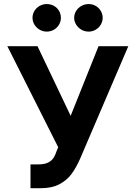

<svg xmlns="http://www.w3.org/2000/svg" viewBox="-20 -940 684 969"><path d="M133.9 -110.4H172.9Q201.2 -110.4 218.5 -117.7Q235.8 -125 246.4 -138.2Q257 -151.5 264.2 -173.8L273.8 -196.8L17 -707H169.2L336.6 -355.5L477.4 -707H627.6L383.6 -137.3Q363.6 -92.3 340.1 -60.9Q316.6 -29.5 279.1 -9.9Q241.6 9.8 186.6 9.8H133.9ZM144.1 -850Q144.1 -869 153.8 -885Q163.6 -901 180.1 -910.3Q196.7 -919.5 215.8 -919.5Q235.7 -919.5 252 -910.5Q268.3 -901.4 277.8 -885.4Q287.3 -869.4 287.3 -850Q287.3 -831.5 277.8 -815.5Q268.3 -799.5 252 -790Q235.7 -780.5 215.8 -780.5Q197.1 -780.5 180.3 -790Q163.6 -799.5 153.8 -815.7Q144.1 -831.9 144.1 -850ZM354.3 -850Q354.3 -869 364.4 -885Q374.4 -901 391.2 -910.3Q407.9 -919.5 427 -919.5Q446.5 -919.5 462.8 -910.3Q479.1 -901 488.6 -885Q498.2 -869 498.2 -850Q498.2 -831.5 488.6 -815.5Q479.1 -799.5 462.8 -790Q446.5 -780.5 427 -780.5Q407.9 -780.5 391.2 -790Q374.4 -799.5 364.4 -815.7Q354.3 -831.9 354.3 -850Z"/></svg>

Font: Pretendard Std Variable
Style: Regular
Weight: 400
Designer: Base glyphs from Inter by Rasmus Andersson; Hangeul glyphs from Noto Sans CJK(Source Han Sans) by Jang Soo-young and Kan
Foundry: Kil Hyung-jin
Version: Version 1.309;Glyphs 3.2 (3225)